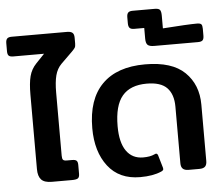

<svg xmlns="http://www.w3.org/2000/svg" viewBox="-62 -874 1108 952"><g transform="rotate(-5 492.5 -397.5)"><path d="M91 -69V-440Q91 -497 100 -531.5Q109 -566 134 -592L176 -636H23Q7 -636 0.5 -642Q-6 -648 -6 -664V-704Q-6 -720 0.5 -727Q7 -734 23 -734H299Q317 -734 325.5 -727Q334 -720 334 -702V-673Q334 -659 330 -652.5Q326 -646 314 -634L258 -579Q236 -557 227.5 -524Q219 -491 219 -439V-125Q219 -110 223.5 -104.5Q228 -99 242 -99H269Q285 -99 291 -93Q297 -87 297 -72V-28Q297 -11 289 -5.5Q281 0 259 0H159Q122 0 106.5 -17Q91 -34 91 -69Z M382 -247Q382 -391 456 -465.5Q530 -540 670 -540Q804 -540 867.5 -478Q931 -416 931 -317V-36Q931 -18 922.5 -9Q914 0 893 0H840Q820 0 811 -9Q802 -18 802 -36V-318Q802 -379 771 -411.5Q740 -444 670 -444Q588 -444 548 -396.5Q508 -349 508 -246Q508 -165 537.5 -123Q567 -81 621 -81Q656 -81 677 -91Q683 -94 686 -94Q694 -94 697 -80L714 -22Q715 -19 715 -15Q715 -8 703 -3Q662 15 598 15Q494 15 438 -57.5Q382 -130 382 -247Z M682 -667V-720H632Q616 -720 609.5 -727Q603 -734 603 -750V-780Q603 -796 609.5 -803Q616 -810 632 -810H742Q762 -810 768 -802Q774 -794 774 -773V-710Q900 -719 944 -719Q961 -719 966 -713Q971 -707 971 -691V-657Q971 -640 964.5 -633.5Q958 -627 941 -627H724Q700 -627 691 -635.5Q682 -644 682 -667Z"/></g></svg>

Font: Mitr
Style: Regular
Weight: 400
Designer: Thanarat Vachiruckul
Foundry: Cadson Demak
Version: Version 1.002